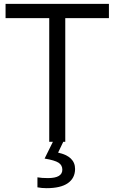

<svg xmlns="http://www.w3.org/2000/svg" viewBox="-20 -734 593 994"><path d="M229.5 188Q302.7 187.5 302.7 144.5Q302.7 121.1 283.2 108.4Q263.7 95.7 210.9 86.9L253.9 0H234.9V-640.1H8.8V-713.9H543.9V-640.1H317.9V0H307.6L280.8 56.2Q368.7 75.2 368.7 141.1Q368.2 188.5 331.1 214.4Q293.9 240.2 220.7 240.2Q195.8 240.2 173.8 235.8V184.1Q195.8 188 229.5 188Z"/></svg>

Font: OpenSans-Regular
Style: Regular
Weight: 400
Foundry: Ascender Corporation
Version: Version 1.10